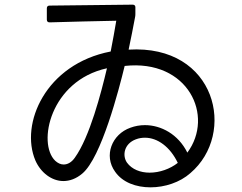

<svg xmlns="http://www.w3.org/2000/svg" viewBox="-20 -771 1040 824"><path d="M797 -28C996 -197 909 -581 532 -558C542 -607 552 -654 560 -699C561 -704 561 -708 561 -713V-740C561 -747 557 -751 549 -751C428 -750 285 -748 193 -747C185 -747 181 -743 181 -735V-687C181 -679 185 -675 193 -675C290 -678 384 -680 479 -682C472 -640 464 -596 455 -550C175 -496 65 -239 132 -82C155 -30 202 6 252 6C279 6 307 -4 333 -26C415 -94 491 -389 515 -488C788 -518 901 -273 784 -116C745 -195 671 -234 602 -234C580 -234 559 -230 540 -223C460 -195 424 -103 474 -34C506 12 564 33 626 33C687 33 752 12 797 -28ZM439 -478C414 -372 365 -183 301 -94C287 -74 270 -65 253 -65C240 -65 228 -71 217 -81C139 -156 196 -425 439 -478ZM743 -72C710 -46 665 -30 622 -30C583 -30 546 -44 525 -73C504 -103 512 -154 563 -173C576 -178 589 -180 602 -180C656 -180 710 -141 743 -72Z"/></svg>

Font: LINE Seed JP App_OTF Regular
Style: Regular
Weight: 400
Designer: LY Corporation & Fontrix & Fontworks
Version: Version 1.002